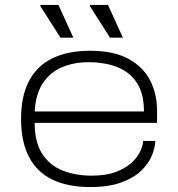

<svg xmlns="http://www.w3.org/2000/svg" viewBox="-20 -743 719 775"><path d="M344 12Q254 12 191.5 -18Q129 -48 97 -109.5Q65 -171 65 -263Q65 -354 96.5 -415Q128 -476 190 -507Q252 -538 344 -538Q440 -538 499.5 -505Q559 -472 586.5 -417.5Q614 -363 614 -297V-247H120Q120 -169 150.5 -122Q181 -75 233 -54.5Q285 -34 350 -34Q409 -34 448 -49Q487 -64 511 -86Q535 -108 546 -132Q557 -156 558 -174H607Q606 -146 592.5 -114Q579 -82 549.5 -53.5Q520 -25 469.5 -6.5Q419 12 344 12ZM120 -293H561Q561 -353 542 -391.5Q523 -430 491 -452Q459 -474 419 -483Q379 -492 337 -492Q279 -492 231 -472Q183 -452 153.5 -408Q124 -364 120 -293ZM424 -591 343 -718V-723H416L476 -591ZM224 -591 143 -718V-723H216L276 -591Z"/></svg>

Font: Archivo Expanded Thin
Style: Regular
Weight: 250
Width: 7
Designer: Hector Gatti
Foundry: Omnibus-Type
Version: Version 2.001